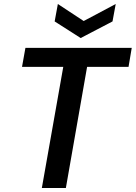

<svg xmlns="http://www.w3.org/2000/svg" viewBox="-20 -939 678 959"><path d="M189 0 296 -605H90L107 -700H638L622 -605H415L309 0ZM558 -919 542 -832 383 -749 253 -832 269 -919 398 -834Z"/></svg>

Font: DM Sans 17pt SemiBold
Style: Italic
Weight: 600
Italic angle: -10°
Version: Version 4.004;gftools[0.9.30]